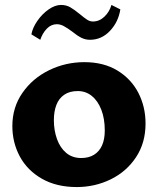

<svg xmlns="http://www.w3.org/2000/svg" viewBox="-20 -747 639 777"><path d="M30 -237Q30 -312.5 70.8 -371.2Q111.5 -430 178.5 -462.8Q245.5 -495.5 321.5 -495.5Q399 -495.5 454.8 -461.8Q510.5 -428 539.8 -371.5Q569 -315 569 -247Q569 -169 530.5 -110.8Q492 -52.5 428 -21.2Q364 10 290.5 10Q208.5 10 149.5 -23.8Q90.5 -57.5 60.2 -113.8Q30 -170 30 -237ZM404 -219Q404 -267 390 -303Q376 -339 351.5 -358.8Q327 -378.5 294.5 -378.5Q261.5 -378.5 239.8 -363.5Q218 -348.5 208 -322Q198 -295.5 198 -261Q198 -219 210.8 -183.8Q223.5 -148.5 248.2 -128Q273 -107.5 308.5 -107.5Q339 -107.5 360.2 -120.5Q381.5 -133.5 392.8 -158.2Q404 -183 404 -219ZM271 -620Q252 -634 238 -641.5Q224 -649 210 -649Q187 -649 169.5 -631Q152 -613 143 -586L107 -608Q112 -635 131.5 -663Q151 -691 177 -709Q203 -727 227 -727Q248 -727 264.5 -717.5Q281 -708 304 -689Q322 -674 333 -667Q344 -660 356 -660Q382 -660 402.5 -679.5Q423 -699 431 -727L467 -709Q459 -658 425 -622Q391 -586 344 -586Q325 -586 308.5 -594.5Q292 -603 271 -620Z"/></svg>

Font: TMT Limkin
Style: Regular
Weight: 400
Designer: Gabriel Drozdov
Version: Version 1.000;Glyphs 3.1.2 (3151)